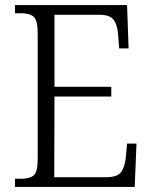

<svg xmlns="http://www.w3.org/2000/svg" viewBox="-20 -734 598 754"><path d="M39 0V-32H62Q96 -32 112 -45Q128 -58 128 -108V-603Q128 -655 112 -668.5Q96 -682 62 -682H39V-714H479L485 -544H448L444 -596Q441 -636 426.5 -656Q412 -676 370 -676H194V-393H417V-355H194L193 -38H396Q440 -38 455 -57.5Q470 -77 474 -115L479 -170H516L509 0Z"/></svg>

Font: Noto Serif Armenian SemiCondensed Light
Style: Regular
Weight: 300
Width: 4
Designer: Monotype Design Team
Foundry: Monotype Imaging Inc.
Version: Version 2.008; ttfautohint (v1.8.4.7-5d5b)